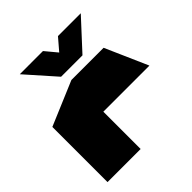

<svg xmlns="http://www.w3.org/2000/svg" viewBox="-199 -895 1041 1041"><g transform="rotate(-45 321.0 -375.0)"><path d="M35 0V-423L288 -530H289V0ZM289 -286V-530H535L642 -287V-286ZM261 -582 113 -749V-750H290L404 -613ZM261 -582 405 -750H579V-749L425 -582Z"/></g></svg>

Font: Foldit Thin Black
Style: Regular
Weight: 900
Version: Version 1.003